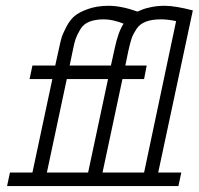

<svg xmlns="http://www.w3.org/2000/svg" viewBox="-20 -630 673 650"><path d="M3.9 0 13.7 -45.9H89.8L157.2 -362.3H80.1L89.8 -408.2H167L179.7 -465.8Q184.6 -489.3 188.5 -502.4Q192.4 -515.6 204.6 -539.1Q216.8 -562.5 232.4 -575.7Q248 -588.9 278.3 -599.6Q308.6 -610.4 347.7 -610.4Q390.6 -610.4 445.3 -590.8Q466.8 -600.6 481.4 -603.5Q506.8 -610.4 537.1 -610.4Q573.2 -610.4 632.8 -594.7L515.6 -45.9H593.8L584 0ZM206.1 -362.3 138.7 -45.9H278.3L345.7 -362.3ZM226.6 -460 215.8 -408.2H355.5L368.2 -465.8Q379.9 -521.5 398.4 -549.8Q361.3 -564.5 332 -564.5Q302.7 -564.5 282.7 -556.6Q262.7 -548.8 252 -530.8Q241.2 -512.7 236.3 -499Q231.4 -485.4 226.6 -460ZM467.8 -45.9 576.2 -558.6Q546.9 -564.5 525.4 -564.5Q494.1 -564.5 473.6 -556.6Q453.1 -548.8 441.9 -531.7Q430.7 -514.6 425.8 -500.5Q420.9 -486.3 415 -460L404.3 -408.2H476.6L467.8 -362.3H394.5L327.1 -45.9Z"/></svg>

Font: Thabit-Oblique
Style: Oblique
Weight: 500
Designer: Regenerated by Nadim Shaikli
Foundry: MAK Alagha
Version: 0.01